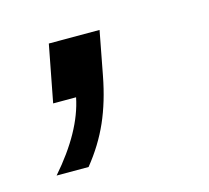

<svg xmlns="http://www.w3.org/2000/svg" viewBox="-50 -163 378 348"><g transform="rotate(-15 139.0 10.5)"><path d="M78.1 127.9H18.1Q76.7 61 88.9 0H45.9L66.4 -106.9H161.6L146 -24.9Q137.2 21.5 121.1 58.1Q105 94.7 78.1 127.9Z"/></g></svg>

Font: Liberation Sans
Style: Italic
Weight: 400
Italic angle: -12°
Designer: Steve Matteson
Foundry: Ascender Corporation
Version: Version 2.1.5